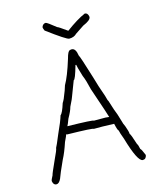

<svg xmlns="http://www.w3.org/2000/svg" viewBox="-121 -928 829 999"><g transform="rotate(-15 293.0 -429.0)"><path d="M314 -673.8H315.9Q337.4 -673.8 343.3 -632.8Q348.6 -627 386.2 -503.9Q399.9 -454.1 421.4 -394.5Q428.7 -365.2 431.2 -365.2Q450.7 -301.8 458.5 -285.2Q458.5 -284.2 472.2 -240.2Q472.2 -235.4 481.9 -214.8Q493.7 -183.1 493.7 -169.9Q498 -169.9 517.1 -109.4Q521.5 -106 526.9 -80.1Q531.7 -79.1 546.4 -43Q543 -21.5 524.9 -21.5Q497.1 -21.5 458.5 -154.3Q444.8 -190.4 442.9 -203.1Q438 -203.1 429.2 -242.2Q387.2 -244.1 366.7 -244.1H319.8Q319.8 -249.5 179.2 -252Q175.3 -253.9 173.3 -253.9Q173.3 -248.5 157.7 -216.8Q140.1 -163.6 122.6 -130.9Q91.3 -62.5 83.5 -39.1Q72.8 -15.6 58.1 -15.6Q42.5 -15.6 38.6 -37.1V-39.1Q38.6 -44.9 50.3 -66.4Q50.3 -72.3 81.5 -140.6Q105 -189.5 105 -199.2Q109.9 -206.5 134.3 -265.6Q162.1 -325.7 171.4 -357.4Q182.6 -364.7 198.7 -416Q209.5 -432.1 220.2 -462.9Q223.6 -468.8 233.9 -502Q257.8 -543.5 284.7 -630.9Q295.4 -671.9 306.2 -671.9Q309.6 -673.8 314 -673.8ZM314 -589.8Q293 -515.6 284.7 -515.6L253.4 -433.6Q253.4 -430.2 231.9 -386.7Q226.6 -365.2 206.5 -330.1Q194.8 -298.8 190.9 -293Q331.5 -290.5 331.5 -285.2H394L413.6 -283.2Q413.6 -287.1 358.9 -447.3Q347.2 -498.5 335.4 -525.4Q317.9 -583 317.9 -589.8ZM220.7 -841.8Q227.5 -841.8 273.4 -804.7Q278.3 -804.7 324.2 -771.5Q386.2 -817.4 429.7 -835.9Q445.3 -835.9 449.2 -814.5V-812.5Q449.2 -795.4 406.2 -777.3L359.4 -746.1Q344.7 -730.5 318.4 -730.5Q304.7 -730.5 205.1 -804.7Q199.2 -817.4 199.2 -824.2Q205.6 -841.8 220.7 -841.8Z"/></g></svg>

Font: CEF Fonts CJK
Style: Regular
Weight: 400
Designer: PartyBoss (派对大魔王)
Version: Release 2.25